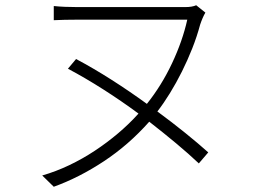

<svg xmlns="http://www.w3.org/2000/svg" viewBox="-20 -679 996 732"><path d="M738 -56Q700 -92 651.5 -132.5Q603 -173 549 -215Q471 -127 376.5 -64.5Q282 -2 185 33L141 -10Q193 -25 243.5 -49Q294 -73 341 -104Q388 -135 430.5 -171Q473 -207 508 -246Q443 -294 374 -338Q305 -382 239 -417L270 -454Q336 -419 405 -375Q474 -331 540 -283Q596 -353 636 -438Q676 -523 694 -604H274Q250 -604 227 -603.5Q204 -603 185 -602V-656Q204 -654 226.5 -653Q249 -652 274 -652H686Q713 -652 728 -659L763 -631Q752 -612 743 -585Q731 -540 713 -494.5Q695 -449 673.5 -406Q652 -363 628 -324Q604 -285 580 -254Q637 -212 686.5 -172Q736 -132 774 -98Z"/></svg>

Font: Kinto Sans Light
Style: Regular
Weight: 300
Designer: Authors: Ryoko NISHIZUKA  (kana & ideographs); Paul D. Hunt (Latin, Greek & Cyrillic); Wenlong ZHANG  (bopomofo); Sandol
Foundry: Adobe Systems Incorporated, ookami Inc.
Version: Version 0.001